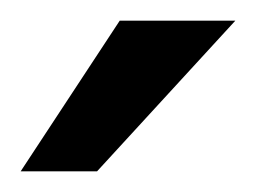

<svg xmlns="http://www.w3.org/2000/svg" viewBox="-20 -752 248 186"><path d="M96 -732H208L74 -586H0Z"/></svg>

Font: Aspekta 400
Style: Regular
Weight: 400
Designer: Ivo Dolenc
Version: Version 2.000